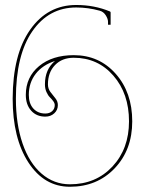

<svg xmlns="http://www.w3.org/2000/svg" viewBox="-20 -732 570 755"><path d="M196.3 -492.2Q147.5 -476.6 120.4 -441.7Q93.3 -406.7 93.3 -358.9Q93.3 -324.7 111.1 -305.2Q128.9 -285.6 158.2 -285.6Q174.8 -285.6 185.1 -294.9Q195.3 -304.2 195.3 -318.8Q195.3 -326.2 189.2 -334.5Q183.1 -342.8 176 -349.6Q168.9 -356.4 162.8 -369.9Q156.7 -383.3 156.7 -400.4Q156.7 -459.5 196.3 -492.2ZM254.9 2.4Q153.8 2.4 91.8 -93Q29.8 -188.5 29.8 -344.2Q30.3 -518.1 98.6 -615.2Q167 -712.4 279.8 -712.4Q351.1 -712.4 412.1 -687Q415 -686 415 -682.6V-634.8H404.8V-646Q404.8 -657.7 395.8 -671.9Q386.7 -686 372.1 -689.9Q326.7 -702.6 279.8 -702.6Q171.9 -702.6 107.2 -609.1Q42.5 -515.6 42.5 -344.2Q42.5 -244.1 68.8 -167.5Q95.2 -90.8 143.6 -49.1Q191.9 -7.3 254.9 -7.3Q356.9 -7.3 422.1 -77.1Q487.3 -147 487.3 -254.9Q487.3 -363.8 426 -434.3Q364.7 -504.9 270 -504.9Q224.1 -504.9 196.3 -476.1Q168.5 -447.3 168.5 -400.4Q168.5 -383.3 178.2 -370.4Q188 -357.4 197.8 -345.5Q207.5 -333.5 207.5 -318.8Q207.5 -299.3 193.4 -286.4Q179.2 -273.4 158.2 -273.4Q123.5 -273.4 102.5 -296.9Q81.5 -320.3 81.5 -358.9Q81.5 -428.7 133.5 -471.9Q185.5 -515.1 270 -515.1Q370.1 -515.1 435.1 -441.7Q500 -368.2 500 -254.9Q500 -142.6 430.9 -70.1Q361.8 2.4 254.9 2.4Z"/></svg>

Font: ZnikomitNo24
Style: Thin
Weight: 300
Designer: gluk
Foundry: gluk
Version: Version 0.55